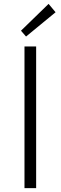

<svg xmlns="http://www.w3.org/2000/svg" viewBox="-20 -968 312 988"><path d="M106 0H166V-729H106ZM114 -780 266 -905 230 -948 88 -810Z"/></svg>

Font: Noto Sans JP Light
Style: Regular
Weight: 300
Designer: Ryoko NISHIZUKA (kana & ideographs); Paul D. Hunt (Latin, Greek & Cyrillic); Wenlong ZHANG (bopomofo); Sandoll Communica
Foundry: Adobe Systems Incorporated
Version: Version 1.004;PS 1.004;hotconv 1.0.82;makeotf.lib2.5.63406